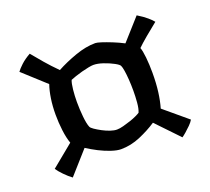

<svg xmlns="http://www.w3.org/2000/svg" viewBox="-92 -652 794 725"><g transform="rotate(-20 305.0 -289.5)"><path d="M85 -42Q70 -53 55 -68.5Q40 -84 32 -96L121 -169Q113 -191 109 -223Q105 -255 105 -287Q105 -321 109.5 -351Q114 -381 122 -404L32 -486Q39 -496 54 -510Q69 -524 92 -537Q109 -516 130.5 -491Q152 -466 178 -440Q213 -459 256.5 -474.5Q300 -490 338 -490Q345 -490 362 -484.5Q379 -479 401.5 -470Q424 -461 445 -450L521 -535Q544 -521 558.5 -508.5Q573 -496 579 -488Q555 -469 530 -448Q505 -427 492 -414Q497 -402 500 -373Q503 -344 503 -311Q503 -269 498.5 -234.5Q494 -200 486 -173L579 -95Q574 -86 563.5 -75.5Q553 -65 542.5 -56Q532 -47 526 -43L440 -133Q410 -113 371.5 -96.5Q333 -80 293 -80Q278 -80 255 -87.5Q232 -95 208.5 -107Q185 -119 165 -132ZM304 -155Q315 -155 330 -159Q345 -163 360 -168Q375 -173 386.5 -178.5Q398 -184 402 -187Q408 -201 410 -225Q412 -249 412 -272Q412 -295 410.5 -316.5Q409 -338 406.5 -353.5Q404 -369 401 -375Q399 -381 381.5 -390.5Q364 -400 342 -407.5Q320 -415 303 -415Q296 -415 283 -412.5Q270 -410 255 -406Q240 -402 227 -397.5Q214 -393 207 -390Q202 -378 199.5 -353.5Q197 -329 197 -305Q197 -275 200 -245Q203 -215 209 -201Q211 -196 222 -188.5Q233 -181 248 -173Q263 -165 278 -160Q293 -155 304 -155Z"/></g></svg>

Font: Texturina Medium 12pt SemiBold
Style: Regular
Weight: 600
Version: Version 1.002